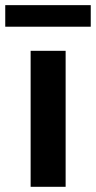

<svg xmlns="http://www.w3.org/2000/svg" viewBox="-29 -719 369 739"><path d="M88.9 -523.4H223.6V0H88.9ZM-8.8 -699.2H320.3V-616.2H-8.8Z"/></svg>

Font: Reddit Sans Chocolate
Style: Bold
Weight: 700
Designer: Stephen Hutchings
Foundry: Reddit
Version: Version 1.011